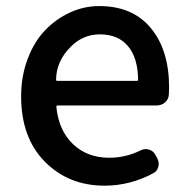

<svg xmlns="http://www.w3.org/2000/svg" viewBox="-20 -584 604 617"><path d="M316.4 12.7Q200.2 12.7 124 -64.5Q47.9 -141.6 47.9 -274.4Q47.9 -338.9 68.8 -394.5Q89.8 -450.2 125 -486.8Q160.2 -523.4 205.1 -543.9Q250 -564.5 298.8 -564.5Q406.2 -564.5 464.8 -493.7Q523.4 -422.9 523.4 -302.7Q523.4 -291 522.5 -279.3Q521.5 -264.6 510.3 -254.9Q499 -245.1 483.4 -245.1H165Q161.1 -245.1 161.1 -240.2Q168.9 -164.1 214.8 -120.6Q260.7 -77.1 331.1 -77.1Q383.8 -77.1 431.6 -100.6Q444.3 -107.4 458 -103.5Q471.7 -99.6 478.5 -87.9L485.4 -75.2Q492.2 -62.5 488.8 -48.3Q485.4 -34.2 472.7 -27.3Q397.5 12.7 316.4 12.7ZM160.2 -327.1Q160.2 -324.2 164.1 -324.2H419.9Q423.8 -324.2 423.8 -328.1Q423.8 -328.1 423.8 -328.1Q422.9 -398.4 391.1 -436Q359.4 -473.6 300.8 -473.6Q248 -473.6 209 -435.5Q160.2 -387.7 160.2 -327.1Z"/></svg>

Font: Gen Jyuu GothicL Medium
Style: Regular
Weight: 500
Designer: [Source Han Sans]
Ryoko NISHIZUKA  (kana & ideographs); Paul D. Hunt (Latin, Greek & Cyrillic); Wenlong ZHANG  (bopomofo
Version: Version 1.002.20150607